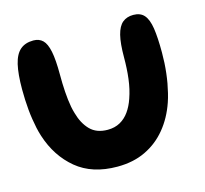

<svg xmlns="http://www.w3.org/2000/svg" viewBox="-92 -693 867 813"><g transform="rotate(-15 342.0 -286.0)"><path d="M326.5 19Q216.5 19 147.2 -38.5Q78 -96 47.5 -190.5Q41.5 -209 37.2 -228.8Q33 -248.5 29.8 -269.2Q26.5 -290 24.5 -311.8Q22.5 -333.5 21.5 -356Q20.5 -378.5 20.5 -401.5Q20.5 -468.5 30.2 -510Q40 -551.5 62 -570.5Q84 -589.5 120 -589.5Q145 -589.5 160.8 -574.2Q176.5 -559 184 -522.5Q191.5 -486 191.5 -421Q191.5 -401.5 192 -382.5Q192.5 -363.5 193.8 -345.2Q195 -327 197 -309.8Q199 -292.5 202 -276.8Q205 -261 209.5 -246.5Q222.5 -199.5 250.5 -171Q278.5 -142.5 327 -142.5Q358 -142.5 381.5 -155.5Q405 -168.5 421.5 -191.8Q438 -215 448.5 -246Q455 -264.5 459.8 -285.2Q464.5 -306 467.2 -328.2Q470 -350.5 471.2 -373.8Q472.5 -397 472.5 -420Q472.5 -482 481.5 -517.8Q490.5 -553.5 509.2 -569Q528 -584.5 556.5 -584.5Q587.5 -584.5 604 -565.5Q620.5 -546.5 626.8 -505.8Q633 -465 633 -399.5Q633 -376.5 631.8 -354Q630.5 -331.5 628 -309.8Q625.5 -288 621.8 -267.2Q618 -246.5 613.2 -226.8Q608.5 -207 602 -188Q580.5 -125.5 542.2 -79Q504 -32.5 450.2 -6.8Q396.5 19 326.5 19Z"/></g></svg>

Font: Gluten Thin Medium
Style: Regular
Weight: 500
Version: Version 1.300